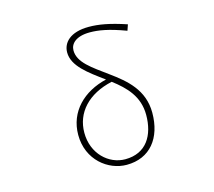

<svg xmlns="http://www.w3.org/2000/svg" viewBox="-114 -947 1227 1100"><g transform="rotate(-15 500.0 -397.0)"><path d="M507 13C646 13 725 -88 725 -238C725 -374 634 -449 546 -513C456 -579 381 -627 381 -699C381 -738 415 -775 498 -775C547 -775 607 -766 709 -728L721 -763C622 -796 558 -807 500 -807C390 -807 343 -755 343 -697C343 -616 428 -556 518 -490C382 -458 282 -363 282 -224C282 -75 398 13 507 13ZM546 -469C622 -411 688 -345 688 -235C688 -115 633 -20 507 -20C410 -20 319 -102 319 -227C319 -346 402 -437 546 -469Z"/></g></svg>

Font: Harano Aji Gothic ExtraLight
Style: Regular
Weight: 250
Foundry: Masamichi Hosoda
Version: HaranoAjiGothic-ExtraLight version 20230610;ttx 4.39.4